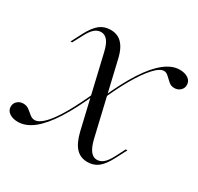

<svg xmlns="http://www.w3.org/2000/svg" viewBox="-152 -736 929 903"><g transform="rotate(30 312.5 -285.0)"><path d="M421 11.3Q383.1 11.3 358.9 -14.1Q334.7 -39.5 321 -94.4L231.5 -475.8Q222.6 -514.5 208.1 -532.7Q193.5 -550.8 172.6 -550.8Q154 -550.8 137.9 -537.1Q121.8 -523.4 105.6 -491.9L78.2 -440.3H69.4L100 -499.2Q123.4 -543.5 148 -562.9Q172.6 -582.3 207.3 -582.3Q232.3 -582.3 251.2 -571.4Q270.2 -560.5 283.9 -537.1Q297.6 -513.7 305.6 -476.6L395.2 -95.2Q404.8 -57.3 419.4 -38.7Q433.9 -20.2 454.8 -20.2Q473.4 -20.2 489.5 -33.9Q505.6 -47.6 521.8 -79L548.4 -130.6H557.3L526.6 -71.8Q503.2 -26.6 479 -7.7Q454.8 11.3 421 11.3ZM43.5 11.3Q15.3 11.3 -2.8 -1.2Q-21 -13.7 -21 -34.7Q-21 -52.4 -8.1 -64.5Q4.8 -76.6 24.2 -76.6Q42.7 -76.6 56 -66.1Q69.4 -55.6 81.5 -45.6Q93.5 -35.5 107.3 -35.5Q130.6 -35.5 160.1 -66.1Q189.5 -96.8 223 -155.6Q256.5 -214.5 293.5 -298.4L295.2 -283.9Q251.6 -184.7 209.7 -119Q167.7 -53.2 126.6 -21Q85.5 11.3 43.5 11.3ZM332.3 -272.6 330.6 -287.9Q374.2 -386.3 416.1 -451.6Q458.1 -516.9 499.6 -549.6Q541.1 -582.3 581.5 -582.3Q610.5 -582.3 628.2 -569.8Q646 -557.3 646 -536.3Q646 -518.5 633.1 -506.5Q620.2 -494.4 600.8 -494.4Q583.1 -494.4 569.8 -506Q556.5 -517.7 544.8 -529Q533.1 -540.3 520.2 -540.3Q497.6 -540.3 466.1 -505.6Q434.7 -471 400 -410.5Q365.3 -350 332.3 -272.6Z"/></g></svg>

Font: Playfair 144pt Light
Style: Italic
Weight: 300
Italic angle: -15.6°
Designer: Claus Eggers Sørensen
Foundry: Claus Eggers Sørensen
Version: Version 2.001;gftools[0.9.30]